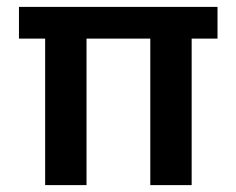

<svg xmlns="http://www.w3.org/2000/svg" viewBox="-20 -537 686 557"><path d="M111 0V-425H35V-517H611V-425H536V0H416V-425H231V0Z"/></svg>

Font: DM Sans 11pt SemiBold
Style: Regular
Weight: 600
Version: Version 4.004;gftools[0.9.30]